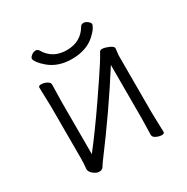

<svg xmlns="http://www.w3.org/2000/svg" viewBox="-149 -759 877 899"><g transform="rotate(-30 289.5 -309.5)"><path d="M489 0Q489 9 475 9Q461 9 445.5 1.5Q430 -6 430 -18L432 -106V-395Q318 -215 176 -26Q167 -14 159.5 -1.5Q152 11 136.5 11Q121 11 105 -2Q89 -15 89 -29V-31Q92 -58 92 -86V-364L89 -471Q89 -480 103.5 -480Q118 -480 133 -472.5Q148 -465 148 -453L146 -364V-78Q216 -168 292 -279Q368 -390 391 -426.5Q414 -463 418 -472Q422 -481 433 -481Q444 -481 457 -476Q490 -465 490 -452L486 -415V-106ZM289 -510Q215 -510 167 -551Q147 -568 136.5 -582.5Q126 -597 126 -604.5Q126 -612 137 -621Q148 -630 159.5 -630Q171 -630 177 -620Q213 -558 289 -558Q365 -558 401 -620Q407 -630 418.5 -630Q430 -630 441 -621Q452 -612 452 -605Q452 -598 443 -584Q434 -570 414 -552Q367 -510 289 -510Z"/></g></svg>

Font: LXGW WenKai TC Light
Style: Regular
Weight: 300
Designer: LXGW / Fontworks Inc.
Foundry: LXGW / Fontworks Inc.
Version: Version 1.330